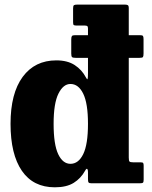

<svg xmlns="http://www.w3.org/2000/svg" viewBox="-20 -800 662 838"><path d="M26 -259.5Q26 -392.5 79 -464.5Q132 -536.5 226 -536.5Q274.5 -536.5 306 -516Q337.5 -495.5 355 -462Q360.5 -451 362.2 -455.2Q364 -459.5 364 -480V-547.5H311Q298 -547.5 294.5 -550.8Q291 -554 291 -566V-627.5Q291 -638.5 293.8 -642.5Q296.5 -646.5 308 -646.5H364V-675.5Q364 -683.5 361 -686Q358 -688.5 350 -688.5H314.5Q304.5 -688.5 301.8 -690.8Q299 -693 299 -703.5V-763.5Q299 -775 303 -777.5Q307 -780 318.5 -780H524Q533.5 -780 537.8 -777.5Q542 -775 542 -764.5V-646.5H590Q601.5 -646.5 604 -643Q606.5 -639.5 606.5 -628.5V-567Q606.5 -555 604 -551.2Q601.5 -547.5 588.5 -547.5H542V-112.5Q542 -98.5 545.2 -95Q548.5 -91.5 562 -91.5H594.5Q603 -91.5 605 -88.2Q607 -85 607 -76.5V-16.5Q607 -5.5 604 -2.8Q601 0 589.5 0H380Q369.5 0 366.8 -3.5Q364 -7 364 -18V-49Q364 -59 360.8 -62.5Q357.5 -66 351.5 -55Q333 -21.5 301.8 -2Q270.5 17.5 219.5 17.5Q125 17.5 75.5 -54.5Q26 -126.5 26 -259.5ZM214 -259.5Q214 -169.5 234 -127.2Q254 -85 287.5 -85Q322.5 -85 343.2 -127.2Q364 -169.5 364 -259.5Q364 -349 343.2 -391.2Q322.5 -433.5 287.5 -433.5Q256 -433.5 235 -391.2Q214 -349 214 -259.5Z"/></svg>

Font: Besley* Narrow Heavy
Style: Regular
Weight: 800
Width: 4
Designer: Owen Earl
Foundry: indestructible type*
Version: Version 3.000; ttfautohint (v1.8.3)